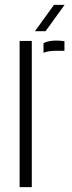

<svg xmlns="http://www.w3.org/2000/svg" viewBox="-20 -768 296 788"><path d="M60.5 0V-600H110.5V0ZM158.5 -551.5V-591Q178 -601.5 211.5 -601.5Q218.5 -601.5 226.2 -601Q234 -600.5 244.5 -599V-559.5H211.5Q178.5 -559.5 158.5 -551.5ZM123.5 -640 201.5 -748H245L167 -640Z"/></svg>

Font: Big Shoulders Stencil Text Thin ExtraLight
Style: Regular
Weight: 250
Version: Version 2.001